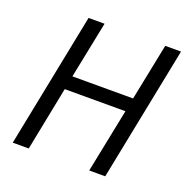

<svg xmlns="http://www.w3.org/2000/svg" viewBox="-119 -768 860 880"><g transform="rotate(20 311.0 -328.0)"><path d="M35 0 166 -656H244L188 -379H484L540 -656H617L486 0H408L471 -312H175L113 0Z"/></g></svg>

Font: TypoPRO Source Sans Pro
Style: Italic
Weight: 400
Italic angle: -11°
Designer: Paul D. Hunt
Foundry: Adobe Systems Incorporated
Version: Version 1.075;PS 2.000;hotconv 1.0.86;makeotf.lib2.5.63406